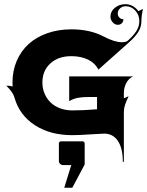

<svg xmlns="http://www.w3.org/2000/svg" viewBox="-20 -635 697 909"><path d="M9.8 -229.5Q28.1 -229.5 39.8 -225.1Q39.1 -234.4 39.1 -244.1Q39.1 -300 59.3 -347Q79.6 -394 115.8 -426.8Q152.1 -459.5 204 -477.8Q255.9 -496.1 317.4 -496.1Q406.2 -496.1 470.2 -462.4Q522.2 -435.1 557.4 -435.1Q576.4 -435.1 585 -442.4Q610.6 -464.8 625.1 -487.2Q639.6 -509.5 639.6 -535.2Q639.6 -564.2 620.7 -584.8Q601.8 -605.5 575.2 -605.5Q559.6 -605.5 548.5 -595.5Q537.4 -585.4 537.4 -571.3Q537.4 -559.8 545.2 -551.9Q553 -543.9 564.2 -543.9Q564.2 -532.7 556.8 -525.1Q549.3 -517.6 537.6 -517.6Q524.2 -517.6 513.5 -529.4Q502.9 -541.3 502.9 -556.6Q502.9 -580.8 523.7 -598Q544.4 -615.2 573.5 -615.2Q592 -615.2 607.9 -606.6Q623.8 -597.9 634.5 -582.8Q637.7 -582.8 645.4 -587.2Q653.1 -591.6 657.2 -591.6Q653.8 -581.8 651.6 -564.2Q649.4 -546.6 649.4 -535.2Q649.4 -507.1 634.5 -483.6Q619.6 -460.2 591.8 -435.5L445.8 -305.4Q429.9 -336.7 396.5 -352.9Q363 -369.1 317.4 -369.1Q256.1 -369.1 218.4 -334.7Q180.7 -300.3 180.7 -244.1Q180.7 -216.8 190.7 -192.6Q200.7 -168.5 218.8 -150.6Q236.8 -132.8 263.5 -122.6Q290.3 -112.3 322.3 -112.3Q375.7 -112.3 439.5 -117.7V-175.8H400.4Q369.1 -175.8 348.4 -171.8Q327.6 -167.7 307.6 -156.2V-273.4H610.4Q588.1 -262.9 577.3 -241Q566.4 -219 566.4 -195.3V-170.2Q569.6 -170.2 577.1 -174.2Q584.7 -178.2 588.9 -178.7Q566.4 -135 566.4 -106.4V130.9H561.5Q561.5 66.7 538.1 32.1Q514.6 -2.4 473.6 -2.4Q460.7 -2.4 407.6 1.2Q354.5 4.9 322.3 4.9Q218 4.9 145.5 -42.1Q73 -89.1 49.3 -170.2Q44.7 -186.8 35 -200.4Q25.4 -214.1 9.8 -229.5ZM258.8 43.9Q258.8 40 261.7 37.1Q264.6 34.2 268.6 34.2H371.1Q375 34.2 377.9 37.1Q380.9 40 380.9 43.9V143.6L322.3 253.9H284.2L317.4 146.5H278.3Q270.3 146.5 264.5 140.7Q258.8 135 258.8 127Z"/></svg>

Font: Agreloy
Style: Medium
Weight: 400
Designer: gluk
Foundry: gluk
Version: Version 0.27